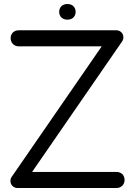

<svg xmlns="http://www.w3.org/2000/svg" viewBox="-20 -948 673 957"><path d="M561 -11C584 -11 601 -28 601 -51C601 -75 584 -91 561 -91H140L589 -742C593 -748 595 -755 595 -762C595 -774 590 -784 580 -791C574 -795 567 -797 560 -797H73C50 -797 33 -781 33 -758C33 -735 50 -717 73 -717H487L38 -66C34 -60 32 -53 32 -46C32 -23 51 -11 66 -11ZM275 -889C275 -869 288 -850 316 -850C344 -850 357 -869 357 -889C357 -909 344 -928 316 -928C288 -928 275 -909 275 -889Z"/></svg>

Font: Fabada
Style: Regular
Weight: 400
Designer: deFharo
Foundry: deFharo.com
Version: Version 4.000 2011 initial release